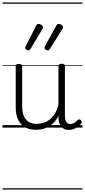

<svg xmlns="http://www.w3.org/2000/svg" viewBox="-20 -1030 686 1550"><path d="M270 18Q222 18 185 -1.5Q148 -21 127.5 -61.5Q107 -102 107 -166V-496Q107 -505 113 -509.5Q119 -514 132 -514Q146 -514 152.5 -509.5Q159 -505 159 -496V-171Q159 -127 171.5 -95.5Q184 -64 210 -47Q236 -30 277 -30Q306 -30 333 -39Q360 -48 383 -66.5Q406 -85 424 -115Q442 -145 452 -186V-496Q452 -506 458.5 -510.5Q465 -515 479 -515Q492 -515 498 -510.5Q504 -506 504 -496V-93Q504 -73 508.5 -58.5Q513 -44 523 -36.5Q533 -29 547 -29Q557 -29 567 -32.5Q577 -36 587 -43Q597 -50 607 -61Q613 -67 620 -66.5Q627 -66 633 -59Q638 -54 639.5 -47Q641 -40 636 -34Q625 -19 609 -7Q593 5 575 12Q557 19 537 19Q517 19 502 13Q487 7 476 -5Q465 -17 459 -35Q453 -53 452 -76V-97Q437 -63 415.5 -41Q394 -19 370 -6Q346 7 320.5 12.5Q295 18 270 18ZM212 -623Q203 -623 193.5 -628.5Q184 -634 184 -643Q184 -646 184.5 -648.5Q185 -651 187 -657L273 -824Q276 -830 280 -833.5Q284 -837 290 -837Q297 -837 305.5 -833.5Q314 -830 320.5 -824.5Q327 -819 327 -812Q327 -808 326 -804.5Q325 -801 322 -796L226 -634Q223 -629 219.5 -626Q216 -623 212 -623ZM368 -623Q359 -623 349.5 -628.5Q340 -634 340 -643Q340 -646 340.5 -648.5Q341 -651 343 -657L435 -824Q439 -830 442.5 -833.5Q446 -837 453 -837Q460 -837 468 -833.5Q476 -830 482.5 -824.5Q489 -819 489 -812Q489 -808 488 -804.5Q487 -801 484 -796L382 -634Q378 -629 375 -626Q372 -623 368 -623ZM0 490H646V500H0ZM0 -20H646V0H0ZM0 -505H646V-500H0ZM0 -1010H646V-1000H0Z"/></svg>

Font: Playwrite ES Deco Guides
Style: Regular
Weight: 400
Designer: Veronika Burian, José Scaglione
Foundry: TypeTogether
Version: Version 1.003